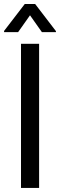

<svg xmlns="http://www.w3.org/2000/svg" viewBox="-23 -927 296 947"><path d="M169.9 0H80.6V-710.9H169.9ZM252.9 -768.6H183.6L125 -851.6L66.4 -768.6H-2.9V-774.4L99.1 -907.2H150.4L252.9 -773.4Z"/></svg>

Font: RobotoCondensed-Regular
Style: Regular
Weight: 400
Designer: Google
Version: Version 2.001201; 2014